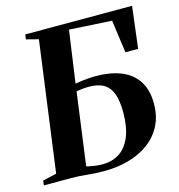

<svg xmlns="http://www.w3.org/2000/svg" viewBox="-121 -841 885 947"><g transform="rotate(-15 321.0 -367.0)"><path d="M293.5 9Q273.5 9 252 7.8Q230.5 6.5 209.2 4.5Q188 2.5 168 1.2Q148 0 130.5 0H-11L-8 -24L62.5 -40L152 -702.5L90 -718.5L93 -743H638.5L612.5 -530H547.5L524.5 -697.5L307.5 -710L270 -444.5Q287 -447.5 305 -449.8Q323 -452 341.2 -453.2Q359.5 -454.5 375.5 -454.5Q448.5 -454.5 503 -433Q557.5 -411.5 587.8 -366Q618 -320.5 618 -249.5Q618 -187.5 594 -139.5Q570 -91.5 526.2 -58.2Q482.5 -25 423.2 -8Q364 9 293.5 9ZM295 -25.5Q347.5 -25.5 384.2 -50.2Q421 -75 440.8 -124.5Q460.5 -174 460.5 -247.5Q460.5 -304.5 447.5 -341Q434.5 -377.5 405.8 -395Q377 -412.5 330 -412.5Q310.5 -412.5 293.5 -410.5Q276.5 -408.5 265 -406.5L215 -36.5Q233 -32 253.5 -28.8Q274 -25.5 295 -25.5Z"/></g></svg>

Font: Merriweather 120pt
Style: Bold Italic
Weight: 700
Italic angle: -7.8°
Version: Version 2.101